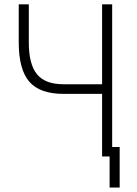

<svg xmlns="http://www.w3.org/2000/svg" viewBox="-20 -713 626 875"><path d="M479.5 141.6V0H445.3V-285.2H268.6Q161.6 -285.2 113.5 -340.8Q65.4 -396.5 65.4 -520V-693.4H111.3V-520Q111.3 -419.9 148.7 -374.5Q186 -329.1 268.6 -329.1H445.3V-693.4H491.2V-43H525.4V141.6Z"/></svg>

Font: Cascadia Mono ExtraLight
Style: Regular
Weight: 200
Monospace: yes
Designer: Aaron Bell
Foundry: Saja Typeworks
Version: Version 2404.023; ttfautohint (v1.8.4)